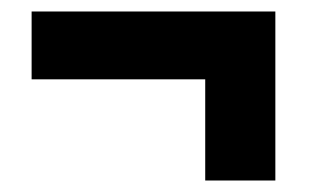

<svg xmlns="http://www.w3.org/2000/svg" viewBox="-20 -432 538 334"><path d="M459 -412V-118H337V-294H35V-412Z"/></svg>

Font: Noto Sans Display Condensed ExtraBold
Style: Regular
Weight: 800
Width: 3
Designer: Monotype Design Team
Foundry: Monotype Imaging Inc.
Version: Version 2.003